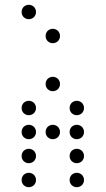

<svg xmlns="http://www.w3.org/2000/svg" viewBox="-20 -800 440 800"><path d="M100 -720C117 -720 130 -733 130 -750C130 -767 117 -780 100 -780C83 -780 70 -767 70 -750C70 -733 83 -720 100 -720ZM200 -620C217 -620 230 -633 230 -650C230 -667 217 -680 200 -680C183 -680 170 -667 170 -650C170 -633 183 -620 200 -620ZM200 -420C217 -420 230 -433 230 -450C230 -467 217 -480 200 -480C183 -480 170 -467 170 -450C170 -433 183 -420 200 -420ZM100 -320C117 -320 130 -333 130 -350C130 -367 117 -380 100 -380C83 -380 70 -367 70 -350C70 -333 83 -320 100 -320ZM300 -320C317 -320 330 -333 330 -350C330 -367 317 -380 300 -380C283 -380 270 -367 270 -350C270 -333 283 -320 300 -320ZM100 -220C117 -220 130 -233 130 -250C130 -267 117 -280 100 -280C83 -280 70 -267 70 -250C70 -233 83 -220 100 -220ZM200 -220C217 -220 230 -233 230 -250C230 -267 217 -280 200 -280C183 -280 170 -267 170 -250C170 -233 183 -220 200 -220ZM300 -220C317 -220 330 -233 330 -250C330 -267 317 -280 300 -280C283 -280 270 -267 270 -250C270 -233 283 -220 300 -220ZM100 -120C117 -120 130 -133 130 -150C130 -167 117 -180 100 -180C83 -180 70 -167 70 -150C70 -133 83 -120 100 -120ZM300 -120C317 -120 330 -133 330 -150C330 -167 317 -180 300 -180C283 -180 270 -167 270 -150C270 -133 283 -120 300 -120ZM100 -20C117 -20 130 -33 130 -50C130 -67 117 -80 100 -80C83 -80 70 -67 70 -50C70 -33 83 -20 100 -20ZM300 -20C317 -20 330 -33 330 -50C330 -67 317 -80 300 -80C283 -80 270 -67 270 -50C270 -33 283 -20 300 -20Z"/></svg>

Font: TINY 5x3 60
Style: Regular
Weight: 150
Designer: Jack Halten Fahnestock
Foundry: Velvetyne Type Foundry
Version: Version 1.002;hotconv 1.0.109;makeotfexe 2.5.65596